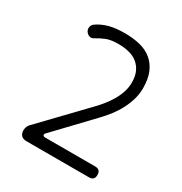

<svg xmlns="http://www.w3.org/2000/svg" viewBox="-172 -868 944 995"><g transform="rotate(30 300.0 -370.0)"><path d="M128 0Q107 0 96 -10.5Q85 -21 85 -42Q85 -52 88.5 -62Q92 -72 100 -80L341 -331Q360 -350 379 -373.5Q398 -397 413.5 -423Q429 -449 438.5 -477.5Q448 -506 448 -537Q448 -574 436 -600Q424 -626 403 -643Q382 -660 352.5 -667.5Q323 -675 289 -675Q245 -675 218 -664.5Q191 -654 165 -638Q152 -629 138.5 -633.5Q125 -638 117 -651Q110 -663 113 -676.5Q116 -690 129 -699Q160 -720 198 -730Q236 -740 290 -740Q339 -740 380 -730Q421 -720 450.5 -696Q480 -672 496.5 -634Q513 -596 513 -539Q513 -505 503.5 -472.5Q494 -440 478 -409Q462 -378 440.5 -350Q419 -322 394 -296L193 -85Q186 -78 188 -71.5Q190 -65 203 -65H500Q517 -65 525 -57Q533 -49 533 -32Q533 -16 525 -8Q517 0 500 0Z"/></g></svg>

Font: Maple Mono ExtraLight
Style: Regular
Weight: 275
Monospace: yes
Designer: subframe7536
Version: Version 7.000